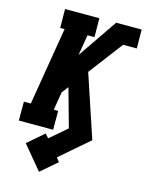

<svg xmlns="http://www.w3.org/2000/svg" viewBox="-144 -821 896 1179"><g transform="rotate(15 303.5 -231.5)"><path d="M223 272 99 123 202 34 224 59 331 -33 263 -277 231 -235 212 -120H240V0H22V-120H66L148 -615H120L119 -735H337L338 -615H294L272 -484L444 -735H606L607 -615H520L356 -399L489 0L306 158L326 183Z"/></g></svg>

Font: Iosevka Etoile Heavy
Style: Italic
Weight: 900
Italic angle: -9°
Designer: Belleve Invis
Foundry: Belleve Invis
Version: Version 22.1.2; ttfautohint (v1.8.4)